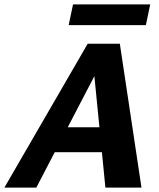

<svg xmlns="http://www.w3.org/2000/svg" viewBox="-44 -858 728 878"><path d="M438 0 381 -576H422L122 0H-24L357 -658H504L603 0ZM123 -162 188 -276H472L504 -162ZM270 -743 290 -838H643L623 -743Z"/></svg>

Font: Ysabeau Office ExtraBold
Style: Italic
Weight: 800
Italic angle: -12°
Designer: Christian Thalmann (Catharsis Fonts)
Version: Version 2.001;gftools[0.9.30]; featfreeze: tnum,lnum,ss02